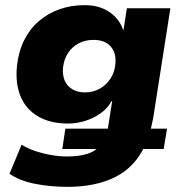

<svg xmlns="http://www.w3.org/2000/svg" viewBox="-20 -535 707 746"><path d="M243 191Q175 191 115 179Q55 167 17 140L64 27Q87 42 117.5 52Q148 62 180 67.5Q212 73 239 73Q286 73 318.5 63Q351 53 371 29L384 44H222L234 -35H413L394 -19Q396 -25 398 -32Q400 -39 401 -47L416 -143L413 -142Q399 -115 372 -95.5Q345 -76 311.5 -65.5Q278 -55 244 -55Q175 -55 127.5 -83Q80 -111 59.5 -161.5Q39 -212 46 -279Q52 -335 74 -379Q96 -423 131 -453Q166 -483 211 -499Q256 -515 309 -515Q365 -515 404 -489Q443 -463 458 -420L460 -419L473 -503H642L575 -75Q572 -61 568.5 -45.5Q565 -30 561 -18L552 -35H629L616 44H524L544 29Q505 114 428.5 152.5Q352 191 243 191ZM310 -176Q342 -176 367 -190Q392 -204 408.5 -228.5Q425 -253 428 -284Q433 -328 410.5 -354Q388 -380 343 -380Q312 -380 286.5 -367Q261 -354 245 -330Q229 -306 225 -274Q222 -245 231 -223Q240 -201 260.5 -188.5Q281 -176 310 -176Z"/></svg>

Font: Nunito Sans 8pt Black
Style: Italic
Weight: 900
Italic angle: -9°
Version: Version 3.101;gftools[0.9.27]